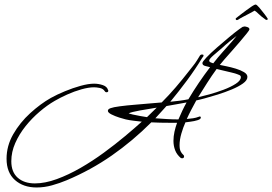

<svg xmlns="http://www.w3.org/2000/svg" viewBox="-20 -686 1204 849"><path d="M142 143Q83 143 46 110Q9 77 9 16Q9 -41 38.5 -92.5Q68 -144 113.5 -185.5Q159 -227 205 -253Q232 -268 267 -282.5Q302 -297 336.5 -306.5Q371 -316 396 -316Q416 -316 435 -309.5Q454 -303 458 -287Q459 -287 459 -285Q459 -278 450 -278Q446 -278 443 -283Q436 -294 421.5 -297Q407 -300 396 -300Q372 -300 340 -291Q308 -282 277 -268Q246 -254 222 -240Q189 -221 155 -192Q121 -163 93 -128Q65 -93 47.5 -53.5Q30 -14 30 27Q30 75 58.5 100Q87 125 134 125Q179 125 231 106Q283 87 336 56.5Q389 26 439.5 -11Q490 -48 533 -84Q576 -120 607 -148Q590 -150 572 -152Q554 -154 536 -158Q527 -160 508 -166Q489 -172 473 -180Q457 -188 457 -196Q457 -201 461.5 -204Q466 -207 470 -208Q480 -212 510 -216Q540 -220 577.5 -223Q615 -226 647.5 -229Q680 -232 695 -233Q727 -265 757 -300Q787 -335 815 -371Q824 -383 833.5 -394.5Q843 -406 851 -419L864 -440Q867 -445 874 -445Q880 -445 880 -441Q880 -436 874 -430Q843 -379 807 -330.5Q771 -282 733 -236Q753 -238 773 -240.5Q793 -243 813 -247Q835 -284 859 -319.5Q883 -355 909 -389Q902 -391 888.5 -394Q875 -397 875 -407Q875 -413 893 -432Q911 -451 938.5 -475Q966 -499 993 -521.5Q1020 -544 1038 -557Q1050 -566 1052.5 -567Q1055 -568 1061 -569Q1066 -569 1074.5 -566Q1083 -563 1083 -556Q1083 -553 1071.5 -538.5Q1060 -524 1042.5 -503.5Q1025 -483 1006 -461.5Q987 -440 972 -423Q957 -406 952 -399Q961 -397 981 -393Q1001 -389 1022.5 -382.5Q1044 -376 1059 -367Q1074 -358 1074 -346Q1074 -331 1054.5 -317Q1035 -303 1005 -290.5Q975 -278 943 -268Q911 -258 885 -251Q859 -244 848 -242Q837 -222 826 -201Q815 -180 806 -160Q820 -161 833.5 -163Q847 -165 860 -170Q861 -170 861.5 -170.5Q862 -171 863 -171Q868 -171 868 -166Q868 -159 853.5 -154.5Q839 -150 822.5 -148Q806 -146 800 -145Q790 -123 782 -95.5Q774 -68 774 -44Q774 -26 779 -16.5Q784 -7 789 -3Q794 1 794 5Q794 14 785 14Q784 14 783 13.5Q782 13 780 13Q762 -2 754.5 -21.5Q747 -41 747 -63Q747 -83 751.5 -103.5Q756 -124 763 -143H736Q714 -143 688.5 -143.5Q663 -144 649 -145Q567 -63 474.5 1.5Q382 66 275 111Q244 124 210 133.5Q176 143 142 143ZM923 -406Q943 -432 965 -456.5Q987 -481 1008 -505Q1013 -511 1017.5 -516.5Q1022 -522 1026 -527Q1016 -520 996 -503.5Q976 -487 962 -474Q944 -459 924.5 -442Q905 -425 905 -418Q905 -413 912 -410Q919 -407 923 -406ZM856 -256Q874 -260 905 -268.5Q936 -277 968 -289Q1000 -301 1022.5 -315.5Q1045 -330 1045 -345Q1045 -351 1039 -354Q1033 -357 1029 -358Q1022 -361 1003 -365.5Q984 -370 965 -374.5Q946 -379 938 -381Q916 -351 896 -319.5Q876 -288 856 -256ZM769 -158Q777 -177 786 -196Q795 -215 805 -233Q783 -229 761 -225Q739 -221 716 -217Q704 -204 692 -190.5Q680 -177 667 -163Q693 -161 718.5 -159.5Q744 -158 769 -158ZM630 -168Q641 -179 652 -189.5Q663 -200 673 -210Q634 -204 598.5 -197.5Q563 -191 549 -185Q553 -183 567.5 -179.5Q582 -176 600 -173Q618 -170 630 -168ZM1033 -599Q1029 -597 1028 -597Q1024 -597 1022.5 -600.5Q1021 -604 1024 -606Q1030 -611 1042.5 -620.5Q1055 -630 1069 -640.5Q1083 -651 1094.5 -658.5Q1106 -666 1110 -666Q1115 -666 1126.5 -652.5Q1138 -639 1149 -624.5Q1160 -610 1162 -606Q1164 -604 1164 -603Q1164 -598 1159 -598Q1156 -598 1155 -599Q1135 -613 1124 -624Q1113 -635 1106 -639Q1101 -636 1086 -628Q1071 -620 1055.5 -612Q1040 -604 1033 -599Z"/></svg>

Font: Sassy Frass
Style: Regular
Weight: 400
Designer: Robert E. Leuschke
Foundry: Robert E. Leuschke
Version: Version 1.010; ttfautohint (v1.8.3)